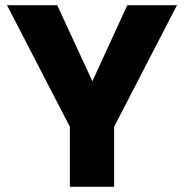

<svg xmlns="http://www.w3.org/2000/svg" viewBox="-20 -722 711 742"><path d="M250 -232V0H421V-232L664 -702H472L337 -408L201 -702H7Z"/></svg>

Font: Poppins
Style: Bold
Weight: 700
Designer: Ninad Kale (Devanagari), Jonny Pinhorn (Latin)
Foundry: Indian Type Foundry
Version: 4.004